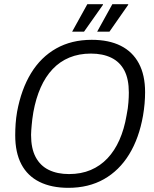

<svg xmlns="http://www.w3.org/2000/svg" viewBox="-20 -889 740 921"><path d="M308 12Q227 12 169.5 -16.5Q112 -45 82.5 -101Q53 -157 53 -240Q53 -268 55 -296Q57 -324 62 -353Q82 -461 129 -538Q176 -615 249.5 -656.5Q323 -698 420 -698Q502 -698 559 -669.5Q616 -641 646 -585Q676 -529 676 -447Q676 -420 673.5 -391.5Q671 -363 666 -334Q647 -226 599.5 -148.5Q552 -71 478.5 -29.5Q405 12 308 12ZM311 -54Q369 -54 415 -73.5Q461 -93 495.5 -129.5Q530 -166 553 -218Q576 -270 587 -335Q591 -354 593 -369.5Q595 -385 596 -398Q597 -411 597.5 -422.5Q598 -434 598 -445Q598 -510 576.5 -551Q555 -592 514 -612Q473 -632 416 -632Q359 -632 313 -613Q267 -594 232.5 -557.5Q198 -521 175 -469Q152 -417 140 -351Q137 -333 135 -317.5Q133 -302 132 -289Q131 -276 130 -264.5Q129 -253 129 -242Q129 -177 151 -135.5Q173 -94 214 -74Q255 -54 311 -54ZM446 -737 519 -869H595V-866L505 -737ZM326 -737 399 -869H474V-866L383 -737Z"/></svg>

Font: Archivo SemiCondensed Light
Style: Italic
Weight: 300
Width: 4
Italic angle: -10°
Designer: Hector Gatti
Foundry: Omnibus-Type
Version: Version 2.001